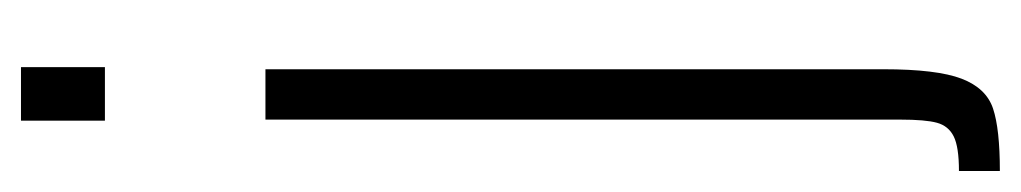

<svg xmlns="http://www.w3.org/2000/svg" viewBox="-418 -368 973 183"><g transform="rotate(-90 68.5 -276.5)"><path d="M45 -663V-743H96V-663ZM46 95V-510H94V79Q94 130 85 153.5Q76 177 56.5 183.5Q37 190 -3 190V151Q20 151 30 146Q40 141 43 130Q46 119 46 95Z"/></g></svg>

Font: Saira Ultra Condensed Light
Style: Regular
Weight: 300
Width: 1
Designer: Hector Gatti with collaboration of the Omnibus-Type team
Foundry: Omnibus-Type
Version: Version 1.001; ttfautohint (v1.8)